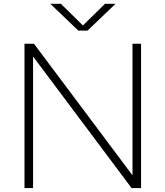

<svg xmlns="http://www.w3.org/2000/svg" viewBox="-20 -964 848 984"><path d="M105.5 0V-740H154L659 -65.5V-740H703V0H654.5L149.5 -674.5V0ZM381.5 -807 238 -944.5H292L405 -833.5L518 -944.5H572L428.5 -807Z"/></svg>

Font: Encode Sans Expanded ExtraLight
Style: Regular
Weight: 200
Width: 7
Designer: Multiple Designers
Foundry: Impallari Type
Version: Version 3.000; ttfautohint (v1.8.3) -l 8 -r 50 -G 200 -x 14 